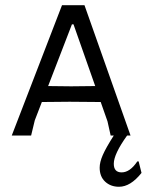

<svg xmlns="http://www.w3.org/2000/svg" viewBox="-20 -518 561 734"><path d="M435 196C464.3 196 493 178.3 521 143L510 99H505C486.3 127 466.3 141 445 141C425 141 415 130 415 108C415 83.3 432 47.3 466 0H479L303 -498H217L25 0H99L113 -58L140 -128L246 -129L365 -128L391 -54L403 0H415C395 31.3 381 56.2 373 74.5C365 92.8 361 109 361 123C361 145.7 368 163.5 382 176.5C396 189.5 413.7 196 435 196ZM261 -425 344 -189 252 -188 164 -189 255 -425Z"/></svg>

Font: Alegreya Sans SC
Style: Regular
Weight: 400
Designer: Juan Pablo del Peral
Foundry: Huerta Tipografica
Version: Version 1.000;PS 001.000;hotconv 1.0.70;makeotf.lib2.5.58329